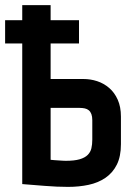

<svg xmlns="http://www.w3.org/2000/svg" viewBox="-20 -720 517 751"><path d="M0 -641V-550H289V-641ZM306 -411H178V-700H67V0Q67 0 79 1Q91 2 110.5 3.5Q130 5 154 7Q178 9 202 10Q226 11 246 11Q289 11 326.5 3Q364 -5 392.5 -24.5Q421 -44 437 -76Q453 -108 453 -156V-264Q453 -302 440.5 -330Q428 -358 407 -376Q386 -394 360 -402.5Q334 -411 306 -411ZM341 -174Q341 -155 337.5 -140Q334 -125 323 -114Q312 -103 291.5 -97Q271 -91 237 -91Q232 -91 224.5 -91.5Q217 -92 209 -92.5Q201 -93 194 -93.5Q187 -94 182.5 -94.5Q178 -95 178 -95V-298H291Q302 -298 311.5 -296Q321 -294 327.5 -288.5Q334 -283 337.5 -273.5Q341 -264 341 -250Z"/></svg>

Font: Advent Pro
Style: Regular
Weight: 400
Designer: VivaRado, Andreas Kalpakidis
Foundry: VivaRado, Andreas Kalpakidis
Version: Version 3.000